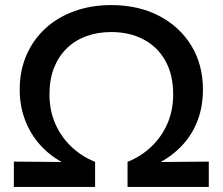

<svg xmlns="http://www.w3.org/2000/svg" viewBox="-20 -735 876 755"><path d="M34.5 0V-99.5L222.5 -98Q172.5 -125.5 135.5 -167.8Q98.5 -210 78 -264.5Q57.5 -319 57.5 -383Q57.5 -456.5 83.8 -517.5Q110 -578.5 158 -622.8Q206 -667 272.2 -691Q338.5 -715 417.5 -715Q524 -715 605.2 -672.8Q686.5 -630.5 732.2 -555.8Q778 -481 778 -383Q778 -319 758.8 -265.8Q739.5 -212.5 702.8 -170.5Q666 -128.5 612.5 -98L801 -99.5V0H481.5V-98.5Q534 -119.5 574.5 -157.8Q615 -196 638 -248.2Q661 -300.5 661 -364Q661 -441.5 630 -496.5Q599 -551.5 544 -580.2Q489 -609 417.5 -609Q364 -609 319.5 -592.8Q275 -576.5 242.5 -544.8Q210 -513 192.2 -467.8Q174.5 -422.5 174.5 -364Q174.5 -300.5 197.5 -248.2Q220.5 -196 261 -157.8Q301.5 -119.5 354 -98.5V0Z"/></svg>

Font: Geologica EX
Style: Regular
Weight: 400
Designer: Sindre Bremnes, Frode Helland
Foundry: Monokrom Skriftforlag AS
Version: Version 1.010;gftools[0.9.28]